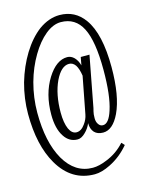

<svg xmlns="http://www.w3.org/2000/svg" viewBox="-125 -856 750 994"><g transform="rotate(-15 250.0 -359.0)"><path d="M290 -249Q285.2 -223.6 268.6 -201.2Q248 -171.9 222.7 -171.9Q198.2 -171.9 183.6 -203.1Q168.9 -236.3 168.9 -292Q168.9 -388.7 201.2 -458Q233.4 -524.4 275.4 -524.4Q295.9 -524.4 309.6 -504.9Q322.3 -485.4 328.1 -447.3ZM335.9 -500Q329.1 -526.4 312.5 -543.9Q295.9 -560.5 275.4 -560.5Q216.8 -560.5 168.9 -484.4Q119.1 -404.3 119.1 -293.9Q119.1 -218.8 147.5 -175.8Q173.8 -134.8 218.8 -134.8Q239.3 -134.8 260.7 -156.2Q281.2 -175.8 292 -202.1Q292 -170.9 308.6 -152.3Q325.2 -134.8 355.5 -134.8Q407.2 -134.8 443.4 -210Q484.4 -296.9 484.4 -451.2Q484.4 -629.9 424.8 -712.9Q376 -781.2 293 -781.2Q236.3 -781.2 181.6 -742.2Q130.9 -704.1 89.8 -637.7Q49.8 -572.3 26.4 -492.2Q3.9 -410.2 3.9 -328.1Q3.9 -160.2 65.4 -54.7Q133.8 62.5 257.8 62.5Q294.9 62.5 341.8 39.1Q401.4 9.8 446.3 -43.9L431.6 -59.6Q389.6 -12.7 332 9.8Q290 27.3 256.8 27.3Q162.1 27.3 106.4 -68.4Q51.8 -164.1 51.8 -322.3Q51.8 -402.3 73.2 -481.4Q93.8 -555.7 129.9 -616.2Q165 -675.8 207 -710Q249 -744.1 290 -744.1Q368.2 -744.1 404.3 -672.9Q440.4 -602.5 440.4 -448.2Q440.4 -310.5 416 -236.3Q395.5 -171.9 364.3 -171.9Q349.6 -171.9 340.8 -184.6Q331.1 -197.3 331.1 -217.8Q331.1 -225.6 332 -238.3Q334 -252.9 338.9 -270.5L390.6 -543H343.8Z"/></g></svg>

Font: DotumChe
Style: Regular
Weight: 400
Monospace: yes
Version: Version 2.21